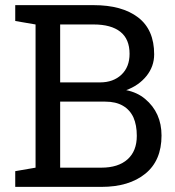

<svg xmlns="http://www.w3.org/2000/svg" viewBox="-20 -731 686 751"><path d="M376.5 0H39.6V-61.5L119.1 -75.2V-635.3L39.6 -648.9V-710.9H346.2Q457.5 -710.9 520.3 -662.8Q583 -614.7 583 -518.6Q583 -471.2 553 -433.8Q522.9 -396.5 473.6 -378.4Q517.1 -369.6 547.4 -344.2Q611.8 -290.5 611.8 -200.7Q611.8 -103 548.3 -51.5Q484.9 0 376.5 0ZM346.2 -635.3H215.3V-408.7H371.1Q422.9 -408.7 454.8 -438.7Q486.8 -468.8 486.8 -520.5Q486.8 -578.1 450.7 -606.7Q414.6 -635.3 346.2 -635.3ZM391.1 -333.5H215.3V-75.2H376.5Q442.4 -75.2 478.8 -107.7Q515.1 -140.1 515.1 -199.7Q515.1 -241.7 502 -271.5Q488.3 -301.3 460.7 -317.4Q433.1 -333.5 391.1 -333.5Z"/></svg>

Font: Suwannaphum
Style: Regular
Weight: 400
Designer: Danh Hong
Version: Version 8.002; ttfautohint (v1.8.3)